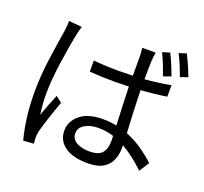

<svg xmlns="http://www.w3.org/2000/svg" viewBox="-144 -993 1289 1212"><g transform="rotate(20 500.0 -387.5)"><path d="M231 -753Q220 -720 214 -686Q198 -610 181 -488Q164 -366 164 -283Q164 -210 174 -143Q202 -221 231 -290L272 -258Q226 -133 200 -37Q196 -10 196 8Q198 24 199 43L129 48Q114 -6 102.5 -86.5Q91 -167 91 -269Q91 -379 108.5 -501Q126 -623 137 -689Q143 -728 143 -761ZM811 -792Q844 -726 870 -653L819 -635Q794 -709 762 -777ZM911 -823Q945 -756 972 -685L921 -667Q895 -742 862 -807ZM652 -174Q603 -190 549 -190Q494 -190 458 -168Q422 -146 422 -109Q422 -71 456 -51Q490 -31 544 -31Q607 -31 630 -60.5Q653 -90 653 -140ZM725 -760Q719 -729 718 -699Q716 -649 716 -578Q809 -586 889 -601V-524Q806 -511 716 -505Q720 -350 728 -220Q789 -195 837.5 -161Q886 -127 925 -91L882 -24Q807 -96 731 -140V-120Q731 -79 716 -41.5Q701 -4 663.5 19.5Q626 43 558 43Q458 43 404.5 4Q351 -35 351 -102Q351 -164 404.5 -208Q458 -252 556 -252Q606 -252 649 -243Q643 -368 639 -501L543 -499Q458 -499 375 -505V-580Q457 -572 544 -572L639 -574V-698Q639 -724 635 -760Z"/></g></svg>

Font: Gothic Nguyen
Style: Regular
Weight: 400
Designer: MORI Takayuki
Version: Version 1.220;July 21, 2023;FontCreator 14.0.0.2814 64-bit